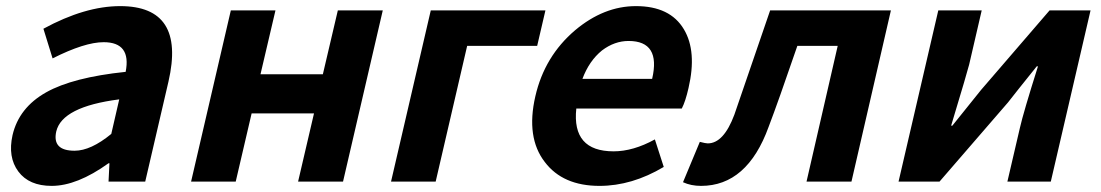

<svg xmlns="http://www.w3.org/2000/svg" viewBox="-20 -594 3600 628"><path d="M40 -33Q5 -80 21 -152Q42 -242 131 -292Q218 -341 391 -359Q410 -456 319 -456Q257 -456 152 -403L122 -500Q258 -574 373 -574Q588 -574 531 -327L455 0H335L338 -60H335Q232 14 149 14Q75 14 40 -33ZM344 -156 370 -269Q183 -245 164 -164Q150 -101 224 -101Q277 -101 344 -156Z M735 -560H881L832 -351H1036L1085 -560H1232L1102 0H955L1007 -223H803L751 0H605Z M1389 -560H1764L1737 -444H1508L1405 0H1259Z M1762 -64Q1700 -144 1731 -279Q1761 -410 1861 -495Q1955 -574 2060 -574Q2172 -574 2217 -498Q2260 -426 2232 -306Q2222 -262 2210 -239H1865Q1850 -99 1987 -99Q2051 -99 2122 -138L2151 -48Q2047 14 1941 14Q1821 14 1762 -64ZM2113 -336Q2142 -460 2036 -460Q1990 -460 1949 -429Q1907 -395 1885 -336Z M2214 2 2269 -130Q2288 -125 2295 -125Q2347 -125 2382 -219L2499 -560H2894L2765 0H2618L2720 -444H2588Q2525 -260 2494 -179Q2424 14 2273 14Q2240 14 2214 2Z M3049 -560H3191L3150 -383Q3145 -362 3091 -183H3095L3189 -300L3413 -560H3547L3417 0H3275L3316 -176Q3327 -225 3375 -377H3371Q3301 -290 3277 -259L3053 0H2919Z"/></svg>

Font: KaiGen Gothic CN Bold
Style: Bold
Weight: 700
Designer: Ryoko NISHIZUKA  (kana & ideographs); Paul D. Hunt (Latin, Greek & Cyrillic); Wenlong ZHANG  (bopomofo); Sandoll Communi
Foundry: Adobe Systems Incorporated
Version: Version 1.002.20150501